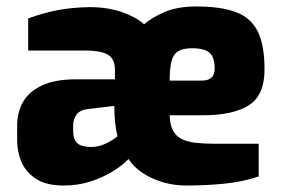

<svg xmlns="http://www.w3.org/2000/svg" viewBox="-20 -567 881 593"><path d="M177 6Q123 6 91.5 -14.5Q60 -35 46.5 -66.5Q33 -98 33 -133V-180Q33 -219 50.5 -251Q68 -283 108.5 -302.5Q149 -322 215 -322H335V-352Q335 -374 325.5 -387Q316 -400 295 -405.5Q274 -411 238 -411H67V-510Q113 -527 157 -535.5Q201 -544 256 -545Q313 -545 357 -529.5Q401 -514 425 -492Q452 -515 491 -531Q530 -547 587 -547Q661 -547 707.5 -530Q754 -513 775.5 -471Q797 -429 797 -352Q797 -272 748 -241.5Q699 -211 607 -211H504Q505 -182 514 -164.5Q523 -147 540.5 -138Q558 -129 584 -126Q610 -123 643 -123H779V-22Q728 -5 671 0.5Q614 6 555 6Q517 6 482 -4.5Q447 -15 419.5 -33.5Q392 -52 377 -76Q358 -56 328 -37.5Q298 -19 259.5 -6.5Q221 6 177 6ZM261 -113Q284 -113 305.5 -123Q327 -133 343 -146Q339 -160 336 -185Q333 -210 333 -240L250 -230Q226 -227 216 -212.5Q206 -198 206 -181V-162Q206 -142 213.5 -131Q221 -120 234 -116.5Q247 -113 261 -113ZM504 -318H602Q618 -318 627 -323Q636 -328 639.5 -336.5Q643 -345 643 -356Q643 -381 635 -394.5Q627 -408 611 -413Q595 -418 574 -418Q545 -418 530 -408.5Q515 -399 509.5 -377Q504 -355 504 -318Z"/></svg>

Font: Exo Thin ExtraBold
Style: Regular
Weight: 800
Version: Version 2.000